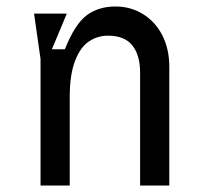

<svg xmlns="http://www.w3.org/2000/svg" viewBox="-20 -572 640 592"><path d="M186 -530 140 -420H180Q211 -498 247.5 -525Q284 -552 336 -552Q383 -552 421 -528.5Q459 -505 480.5 -463Q502 -421 502 -366V0H412V-348Q412 -402 388 -432Q364 -462 313 -462Q281 -462 254.5 -444.5Q228 -427 211.5 -384.5Q195 -342 195 -273V0H105V-390L85 -530Z"/></svg>

Font: Fliege Mono Thin
Style: Regular
Weight: 100
Version: Version 0.020;Glyphs 3.3 (3306)